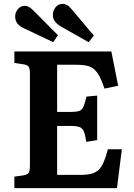

<svg xmlns="http://www.w3.org/2000/svg" viewBox="-20 -968 690 988"><path d="M54 0V-59L103 -66Q122 -70 128 -79.5Q134 -89 134 -118V-590Q134 -615 127.5 -624.5Q121 -634 101 -637L54 -644V-703H553L588 -527L518 -512Q505 -550 492.5 -574Q480 -598 464.5 -611.5Q449 -625 426 -630Q403 -635 370 -635H274V-392H344Q373 -392 387.5 -397Q402 -402 409.5 -419Q417 -436 425 -471L480 -476V-247L424 -238Q419 -274 411.5 -291.5Q404 -309 388.5 -314.5Q373 -320 343 -320H274V-68H393Q428 -68 450.5 -74Q473 -80 488 -94.5Q503 -109 514 -135Q525 -161 535 -200H607L582 0ZM436 -751 298 -829Q275 -842 263.5 -856.5Q252 -871 252 -892Q252 -912 265.5 -930Q279 -948 303 -948Q314 -948 325 -942Q336 -936 349 -920L463 -785ZM254 -751 106 -821Q82 -831 70 -846.5Q58 -862 58 -883Q58 -904 72 -921Q86 -938 108 -938Q118 -938 129 -932Q140 -926 154 -912L278 -787Z"/></svg>

Font: Literata 18pt SemiBold
Style: Regular
Weight: 600
Designer: Latin by Veronika Burian and Jose Scaglione. Greek by Irene Vlachou. Cyrillic by Vera Evstafieva.
Foundry: TypeTogether
Version: Version 3.103;gftools[0.9.29]